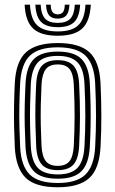

<svg xmlns="http://www.w3.org/2000/svg" viewBox="-20 -793 494 822"><path d="M227.2 8.7Q131.1 8.7 89.7 -32Q48.3 -72.7 43.4 -162Q41.2 -208.8 40.3 -253.3Q39.3 -297.7 40.2 -343.2Q41 -388.7 43.4 -438.4Q48.5 -530.9 92 -569.8Q135.5 -608.7 227.2 -608.7Q320.6 -608.7 363.1 -569.1Q405.6 -529.4 410.3 -438.2Q413.7 -368 413.9 -300.5Q414.2 -233 410.3 -162Q405 -69.5 361.9 -30.4Q318.7 8.7 227.2 8.7ZM227.2 -9.6Q309 -9.6 345.9 -45.7Q382.8 -81.8 387.4 -163.3Q391.1 -232.7 391.1 -297.9Q391 -363.1 387.4 -437.1Q383.2 -517.9 346.6 -554.1Q310 -590.4 227.2 -590.4Q145.5 -590.4 108.2 -554.8Q70.9 -519.2 66.3 -437.1Q63.6 -383.8 62.9 -338.7Q62.1 -293.6 63.1 -251.2Q64.1 -208.9 66.3 -163.2Q70.5 -82.3 107.3 -45.9Q144.1 -9.6 227.2 -9.6ZM227.2 -27.9Q155.1 -27.9 124.1 -60.6Q93 -93.4 89.1 -165.1Q86.8 -212.1 85.9 -255.4Q85 -298.7 85.9 -342.8Q86.8 -386.8 89.3 -435.7Q93.3 -509.4 125.6 -540.8Q158 -572.1 227.2 -572.1Q297.6 -572.1 329.1 -540.2Q360.7 -508.3 364.5 -436.1Q367 -386.2 367.8 -342.2Q368.6 -298.3 367.8 -255.2Q367.1 -212.2 364.5 -164.6Q360.5 -92.8 329.1 -60.4Q297.8 -27.9 227.2 -27.9ZM227.2 -46.3Q285.1 -46.3 311.6 -74.2Q338.1 -102.1 341.7 -166.8Q345.2 -232.1 345.3 -295.2Q345.4 -358.3 341.7 -434Q338.4 -499.3 311.4 -526.5Q284.4 -553.7 227.2 -553.7Q167.3 -553.7 141.4 -525Q115.5 -496.3 112 -433.7Q109.8 -389.2 108.9 -346.5Q107.9 -303.7 108.7 -259.5Q109.6 -215.2 112 -165.8Q115.5 -102 142.1 -74.1Q168.6 -46.3 227.2 -46.3ZM227.2 -64.6Q180.7 -64.6 159.2 -88.3Q137.8 -112.1 134.9 -166.5Q132.7 -214 131.8 -257Q130.8 -300 131.7 -343.1Q132.5 -386.1 134.9 -433Q137.9 -488.7 159.8 -512Q181.6 -535.4 227.2 -535.4Q273.4 -535.4 294.8 -511.7Q316.1 -488.1 318.8 -433.2Q322.6 -356.9 322.4 -294.2Q322.1 -231.5 318.8 -167.4Q315.8 -112.4 294.5 -88.5Q273.3 -64.6 227.2 -64.6ZM227.2 -82.9Q261.7 -82.9 277.6 -103Q293.4 -123 295.9 -168.5Q299.1 -231.5 299.4 -292.5Q299.7 -353.5 295.9 -432.1Q293.7 -476.8 278 -497Q262.2 -517.1 227.2 -517.1Q191.4 -517.1 175.8 -496.5Q160.3 -475.8 157.8 -432Q155.5 -383.8 154.6 -341.7Q153.8 -299.6 154.6 -257.7Q155.5 -215.7 157.8 -167.6Q160.3 -123.5 176.1 -103.2Q191.9 -82.9 227.2 -82.9ZM227.2 -640Q154.7 -640 121.8 -670.9Q88.9 -701.8 85.5 -772.9H108.4Q111.3 -711.6 139 -685Q166.6 -658.4 227.2 -658.4Q287.6 -658.4 315.2 -685Q342.8 -711.6 345.9 -772.9H368.8Q364.9 -701.8 332.1 -670.9Q299.2 -640 227.2 -640ZM227.2 -676.6Q178.2 -676.6 156 -699Q133.8 -721.3 131.4 -772.9H154.1Q156.2 -731.3 173.1 -713.2Q190 -695 227.2 -695Q264.2 -695 281.1 -713.2Q298.1 -731.3 300.3 -772.9H323Q320.4 -721.3 298.2 -699Q275.9 -676.6 227.2 -676.6ZM227.2 -713.3Q201.9 -713.3 190.2 -727.1Q178.6 -740.9 177 -772.9H197.2Q197.3 -750.8 205 -741.2Q212.8 -731.6 227.2 -731.6Q241.9 -731.6 249.6 -741.2Q257.2 -750.8 257.2 -772.9H277.4Q275.7 -740.9 264 -727.1Q252.4 -713.3 227.2 -713.3Z"/></svg>

Font: Big Shoulders Inline Text Thin
Style: Regular
Weight: 100
Designer: Patric King
Foundry: XO Type Co
Version: Version 2.002